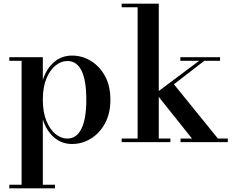

<svg xmlns="http://www.w3.org/2000/svg" viewBox="-20 -770 1274 1040"><path d="M30.5 230.5H97V-440.5H30.5V-460H212V-337Q231 -397 272.2 -433Q313.5 -469 371 -469Q424 -469 471.5 -440.5Q519 -412 548.5 -358.5Q578 -305 578 -230Q578 -155 548.5 -101.2Q519 -47.5 471.5 -18.8Q424 10 371 10Q313.5 10 272.2 -26.2Q231 -62.5 212 -123V230.5H278V250H30.5ZM212 -230Q212 -162.5 231.2 -115.5Q250.5 -68.5 280.8 -44Q311 -19.5 344.5 -19.5Q395 -19.5 421.2 -73Q447.5 -126.5 447.5 -230Q447.5 -439.5 344.5 -439.5Q311 -439.5 280.8 -415.2Q250.5 -391 231.2 -344.2Q212 -297.5 212 -230Z M639 -19.5H725.5V-730.5H639V-750H840V-277L1058.5 -440.5H957V-460H1172V-440.5H1086.5L922 -313.5L1160.5 -19.5H1214V0H958V-19.5H1020L840 -245V-19.5H903V0H639Z"/></svg>

Font: Bodoni* 11pt Medium
Style: Regular
Weight: 500
Version: Version 2.3